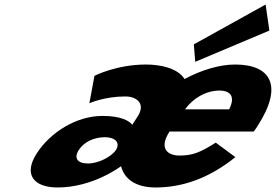

<svg xmlns="http://www.w3.org/2000/svg" viewBox="-20 -813 1219 848"><path d="M374.7 -357C374.7 -357 441.2 -387 533.2 -387C584.2 -387 624.4 -355 588.2 -299L564.2 -262C551.6 -278 517.5 -301 432.5 -301C316.5 -301 202.2 -228 142.6 -136C82.3 -43 127.8 15 234.8 15C391.8 15 514.7 -79 514.7 -79C529.1 -21 581.8 15 666.8 15C780.8 15 898.8 -22 1019.6 -119L933 -183C860.2 -137 828.1 -126 771.1 -126C726.1 -126 677.6 -153 728.8 -232H1100.8C1105.7 -238 1112.8 -249 1117.3 -256C1233.9 -436 1174.5 -528 1018.5 -528C949.5 -528 870 -504 795 -464C764.8 -513 686.5 -528 624.5 -528C493.5 -528 397.1 -478 397.1 -478ZM797.2 -330C830.7 -377 888 -413 949 -413C1001 -413 1019.2 -384 992.2 -330ZM328.3 -151C351.6 -187 396.6 -207 443.6 -207C490.6 -207 511.7 -181 492.3 -151C472.9 -121 415.4 -91 368.4 -91C321.4 -91 305 -115 328.3 -151ZM836.1 -617 842.3 -540 1169.7 -678 1153.1 -793Z"/></svg>

Font: Hussar
Style: BdWodka
Weight: 700
Foundry: Cannot Into Space Fonts
Version: Version 2.00